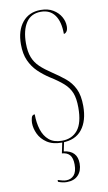

<svg xmlns="http://www.w3.org/2000/svg" viewBox="-103 -773 588 1049"><g transform="rotate(-10 191.0 -248.5)"><path d="M191 10Q140 10 108.5 -11Q77 -32 62.5 -63Q48 -94 48 -124Q48 -136 52 -152Q56 -168 71 -168Q71 -121 83 -83Q95 -45 121.5 -22.5Q148 0 193 0Q249 0 280.5 -39Q312 -78 312 -163Q312 -214 299.5 -245Q287 -276 259.5 -300.5Q232 -325 187 -353Q153 -375 125 -402Q97 -429 80 -466.5Q63 -504 63 -557Q63 -634 100 -679Q137 -724 201 -724Q242 -724 270 -707Q298 -690 312.5 -664.5Q327 -639 327 -612Q327 -592 319.5 -582.5Q312 -573 304 -573Q304 -641 277.5 -677.5Q251 -714 201 -714Q146 -714 118.5 -672Q91 -630 91 -558Q91 -511 103.5 -479.5Q116 -448 141 -424.5Q166 -401 204 -376Q242 -351 273 -325.5Q304 -300 322 -263Q340 -226 340 -167Q340 -85 302.5 -37.5Q265 10 191 10ZM180 227Q156 227 132 217V207Q145 211 156.5 214Q168 217 178 217Q205 217 221.5 198.5Q238 180 238 140Q238 104 223.5 87Q209 70 180 68L194 1H204L192 59Q266 68 266 139Q266 179 243.5 203Q221 227 180 227Z"/></g></svg>

Font: Noto Serif Display ExtraCondensed Thin
Style: Regular
Weight: 100
Width: 2
Designer: Monotype Design Team
Foundry: Monotype Imaging Inc.
Version: Version 2.009